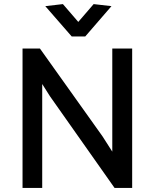

<svg xmlns="http://www.w3.org/2000/svg" viewBox="-20 -917 755 937"><path d="M186 0V-507L224 -447L539 0H625V-680H528V-177L480 -252L175 -680H90V0ZM362 -810 287 -897 201 -887 330 -739H396L524 -887L437 -897Z"/></svg>

Font: Catamaran Medium
Style: Regular
Weight: 500
Designer: Pria Ravichandran
Version: Version 2.000